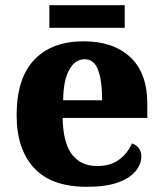

<svg xmlns="http://www.w3.org/2000/svg" viewBox="-20 -709 626 739"><path d="M314 10Q178 10 111 -62.5Q44 -135 44 -266Q44 -407 111.5 -478.5Q179 -550 302 -550Q416 -550 481.5 -489Q547 -428 547 -309V-255H221Q223 -159 257 -114.5Q291 -70 354 -70Q406 -70 439 -95Q472 -120 488 -157Q505 -151 514.5 -138Q524 -125 524 -107Q524 -78 502.5 -51Q481 -24 435 -7Q389 10 314 10ZM373 -323Q373 -399 357.5 -440Q342 -481 306 -481Q269 -481 246.5 -440.5Q224 -400 223 -323ZM170 -602V-689H460V-602Z"/></svg>

Font: Noto Serif Bengali ExtraBold
Style: Regular
Weight: 800
Designer: Juan Bruce, Universal Thirst, Indian Type Foundry and the Monotype Design Team.
Foundry: Monotype Imaging Inc.
Version: Version 2.003